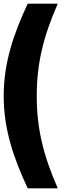

<svg xmlns="http://www.w3.org/2000/svg" viewBox="-23 -820 370 1040"><path d="M127 200H290C212 23 176 -124 176 -300C176 -476 212 -623 290 -800H127C49 -633 -3 -478 -3 -300C-3 -122 49 33 127 200Z"/></svg>

Font: Aspekta 850
Style: Regular
Weight: 850
Designer: Ivo Dolenc
Version: Version 2.000